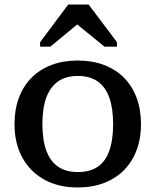

<svg xmlns="http://www.w3.org/2000/svg" viewBox="-20 -815 686 847"><path d="M602 -268Q602 -183 568 -120Q534 -57 471 -22.5Q408 12 323 12Q238 12 175.5 -22.5Q113 -57 78.5 -120Q44 -183 44 -268Q44 -332 63.5 -384Q83 -436 119.5 -472.5Q156 -509 207.5 -528.5Q259 -548 323 -548Q387 -548 438.5 -528.5Q490 -509 526.5 -472.5Q563 -436 582.5 -384Q602 -332 602 -268ZM167 -268Q167 -197 184.5 -150Q202 -103 236.5 -79.5Q271 -56 323 -56Q376 -56 410.5 -79Q445 -102 462 -149.5Q479 -197 479 -268Q479 -338 462 -385Q445 -432 410.5 -456Q376 -480 323 -480Q271 -480 236.5 -456Q202 -432 184.5 -385Q167 -338 167 -268ZM371 -795H281L157 -629V-609H202L359 -739L284 -737L441 -609H496V-629Z"/></svg>

Font: Roboto Serif Medium
Style: Regular
Weight: 500
Designer: Greg Gazdowicz
Foundry: Commercial Type
Version: Version 1.008